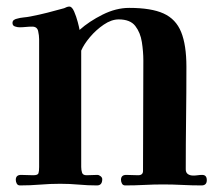

<svg xmlns="http://www.w3.org/2000/svg" viewBox="-20 -562 672 584"><path d="M609 -14Q609 2 593 2Q564 2 534.5 0.5Q505 -1 476 -1Q448 -1 419 0.5Q390 2 361 2Q354 2 351 -3.5Q348 -9 348 -15Q348 -30 364 -30Q373 -30 382 -29.5Q391 -29 400 -29Q415 -29 415 -42Q415 -126 415.5 -210Q416 -294 416 -378Q416 -405 411.5 -434Q407 -463 391.5 -483Q376 -503 341 -503Q319 -503 295.5 -487Q272 -471 253.5 -449Q235 -427 227 -408V-54Q227 -45 229.5 -37Q232 -29 243 -29Q251 -29 259.5 -29.5Q268 -30 276 -30Q281 -30 286 -26Q291 -22 291 -17Q291 2 275 2Q247 2 219.5 -0.5Q192 -3 163 -3Q133 -3 102.5 -0.5Q72 2 41 2Q34 2 31 -3.5Q28 -9 28 -15Q28 -30 44 -30Q53 -30 62 -29.5Q71 -29 81 -29Q95 -29 97 -35Q99 -41 99 -54V-199Q99 -260 99 -321Q99 -382 99 -443Q99 -454 96 -467.5Q93 -481 78 -481Q68 -481 58.5 -480Q49 -479 39 -479Q33 -479 25.5 -481.5Q18 -484 18 -492Q18 -498 22 -501Q26 -504 31 -505Q41 -508 52 -509Q63 -510 73 -512Q99 -517 124.5 -523.5Q150 -530 175 -537Q179 -539 183 -540.5Q187 -542 191 -542Q199 -542 205.5 -527Q212 -512 216.5 -495Q221 -478 222 -471Q251 -497 292 -517.5Q333 -538 373 -538Q440 -538 477.5 -521Q515 -504 531 -464.5Q547 -425 547 -359Q547 -281 546 -203Q545 -125 545 -47Q545 -37 551.5 -32.5Q558 -28 568 -28Q575 -28 581.5 -29Q588 -30 595 -30Q609 -30 609 -14Z"/></svg>

Font: Kaisei Opti
Style: Bold
Weight: 700
Designer: Font-Kai, 金井和夫
Foundry: KAZUO KANAI
Version: Version 5.003